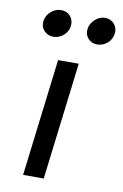

<svg xmlns="http://www.w3.org/2000/svg" viewBox="-82 -757 516 806"><g transform="rotate(10 176.0 -354.5)"><path d="M47 -650Q50 -675 69.5 -692Q89 -709 113 -709Q137 -709 152 -692Q167 -675 164 -650Q161 -626 142 -609.5Q123 -593 99 -593Q75 -593 59.5 -609.5Q44 -626 47 -650ZM286 -593Q262 -593 247 -609.5Q232 -626 235 -650Q238 -674 257.5 -691.5Q277 -709 300 -709Q324 -709 339 -692Q354 -675 351 -650Q349 -638 343.5 -627.5Q338 -617 329 -609.5Q320 -602 309 -597.5Q298 -593 286 -593ZM75 0 136 -500H224L163 0Z"/></g></svg>

Font: Orkney
Style: Italic
Weight: 400
Italic angle: -7°
Designer: Samuel Oakes and Alfredo Marco Pradil
Foundry: Alfredo Marco Pradil
Version: 1.0; ttfautohint (v1.5)